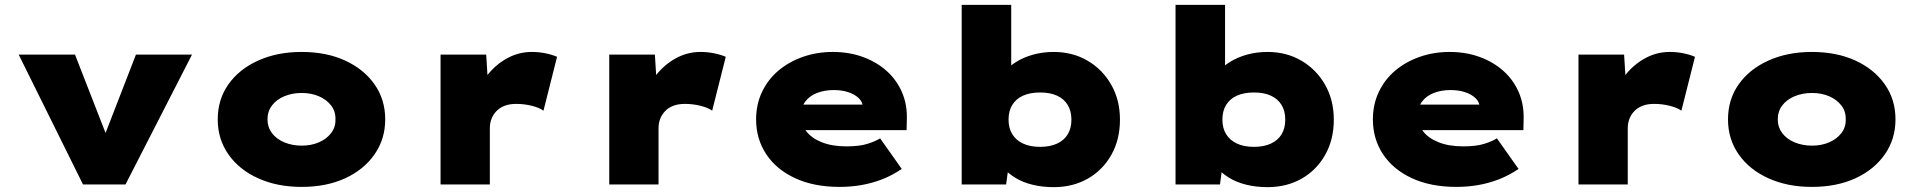

<svg xmlns="http://www.w3.org/2000/svg" viewBox="-20 -760 7914 791"><path d="M322 0 57 -535H289L445 -135H385L540 -535H771L497 0Z M1222 10Q1122 10 1043.5 -25.5Q965 -61 921 -124Q877 -187 877 -268Q877 -350 921 -412.5Q965 -475 1043.5 -510.5Q1122 -546 1222 -546Q1325 -546 1402 -510.5Q1479 -475 1523 -412.5Q1567 -350 1567 -268Q1567 -187 1523 -124Q1479 -61 1402 -25.5Q1325 10 1222 10ZM1223 -160Q1262 -160 1293.5 -173.5Q1325 -187 1344 -211.5Q1363 -236 1362 -268Q1363 -301 1344 -325.5Q1325 -350 1293.5 -363.5Q1262 -377 1223 -377Q1184 -377 1151.5 -363.5Q1119 -350 1100.5 -325.5Q1082 -301 1082 -268Q1082 -236 1100.5 -211.5Q1119 -187 1151.5 -173.5Q1184 -160 1223 -160Z M1795 0V-535H1983L1995 -342L1939 -351Q1953 -406 1987.5 -450Q2022 -494 2069.5 -520Q2117 -546 2171 -546Q2200 -546 2227 -540.5Q2254 -535 2275 -526L2219 -304Q2203 -316 2171.5 -324Q2140 -332 2107 -332Q2079 -332 2058.5 -324Q2038 -316 2024.5 -301.5Q2011 -287 2004.5 -269.5Q1998 -252 1998 -231V0Z M2490 0V-535H2678L2690 -342L2634 -351Q2648 -406 2682.5 -450Q2717 -494 2764.5 -520Q2812 -546 2866 -546Q2895 -546 2922 -540.5Q2949 -535 2970 -526L2914 -304Q2898 -316 2866.5 -324Q2835 -332 2802 -332Q2774 -332 2753.5 -324Q2733 -316 2719.5 -301.5Q2706 -287 2699.5 -269.5Q2693 -252 2693 -231V0Z M3439 10Q3333 10 3255.5 -26Q3178 -62 3136.5 -125Q3095 -188 3095 -268Q3095 -330 3119.5 -381.5Q3144 -433 3187.5 -469.5Q3231 -506 3288.5 -526Q3346 -546 3411 -546Q3478 -546 3534.5 -525.5Q3591 -505 3632.5 -468Q3674 -431 3696 -380Q3718 -329 3716 -268L3715 -224H3218L3195 -329H3554L3535 -301V-319Q3534 -340 3518 -355.5Q3502 -371 3475.5 -380Q3449 -389 3415 -389Q3377 -389 3346 -377Q3315 -365 3297.5 -341.5Q3280 -318 3280 -284Q3280 -248 3301.5 -219.5Q3323 -191 3365.5 -174Q3408 -157 3467 -157Q3521 -157 3554 -167.5Q3587 -178 3606 -190L3695 -64Q3655 -37 3613.5 -21Q3572 -5 3528.5 2.5Q3485 10 3439 10Z M4321 11Q4274 11 4233.5 1Q4193 -9 4163 -27.5Q4133 -46 4113.5 -68.5Q4094 -91 4089 -115L4141 -118L4125 0H3942V-740H4146V-404L4090 -412Q4096 -438 4116 -462Q4136 -486 4166.5 -505Q4197 -524 4236.5 -535Q4276 -546 4321 -546Q4399 -546 4460.5 -510Q4522 -474 4558 -411Q4594 -348 4594 -267Q4594 -185 4558.5 -122Q4523 -59 4461.5 -24Q4400 11 4321 11ZM4265 -155Q4306 -155 4335 -168.5Q4364 -182 4379 -207Q4394 -232 4394 -267Q4394 -303 4378.5 -328Q4363 -353 4334.5 -366Q4306 -379 4265 -379Q4224 -379 4195 -366Q4166 -353 4150.5 -328Q4135 -303 4135 -267Q4135 -232 4150.5 -207Q4166 -182 4195 -168.5Q4224 -155 4265 -155Z M5202 11Q5155 11 5114.5 1Q5074 -9 5044 -27.5Q5014 -46 4994.5 -68.5Q4975 -91 4970 -115L5022 -118L5006 0H4823V-740H5027V-404L4971 -412Q4977 -438 4997 -462Q5017 -486 5047.5 -505Q5078 -524 5117.5 -535Q5157 -546 5202 -546Q5280 -546 5341.5 -510Q5403 -474 5439 -411Q5475 -348 5475 -267Q5475 -185 5439.5 -122Q5404 -59 5342.5 -24Q5281 11 5202 11ZM5146 -155Q5187 -155 5216 -168.5Q5245 -182 5260 -207Q5275 -232 5275 -267Q5275 -303 5259.5 -328Q5244 -353 5215.5 -366Q5187 -379 5146 -379Q5105 -379 5076 -366Q5047 -353 5031.5 -328Q5016 -303 5016 -267Q5016 -232 5031.5 -207Q5047 -182 5076 -168.5Q5105 -155 5146 -155Z M5980 10Q5874 10 5796.5 -26Q5719 -62 5677.5 -125Q5636 -188 5636 -268Q5636 -330 5660.5 -381.5Q5685 -433 5728.5 -469.5Q5772 -506 5829.5 -526Q5887 -546 5952 -546Q6019 -546 6075.5 -525.5Q6132 -505 6173.5 -468Q6215 -431 6237 -380Q6259 -329 6257 -268L6256 -224H5759L5736 -329H6095L6076 -301V-319Q6075 -340 6059 -355.5Q6043 -371 6016.5 -380Q5990 -389 5956 -389Q5918 -389 5887 -377Q5856 -365 5838.5 -341.5Q5821 -318 5821 -284Q5821 -248 5842.5 -219.5Q5864 -191 5906.5 -174Q5949 -157 6008 -157Q6062 -157 6095 -167.5Q6128 -178 6147 -190L6236 -64Q6196 -37 6154.5 -21Q6113 -5 6069.5 2.5Q6026 10 5980 10Z M6483 0V-535H6671L6683 -342L6627 -351Q6641 -406 6675.5 -450Q6710 -494 6757.5 -520Q6805 -546 6859 -546Q6888 -546 6915 -540.5Q6942 -535 6963 -526L6907 -304Q6891 -316 6859.5 -324Q6828 -332 6795 -332Q6767 -332 6746.5 -324Q6726 -316 6712.5 -301.5Q6699 -287 6692.5 -269.5Q6686 -252 6686 -231V0Z M7444 10Q7344 10 7265.5 -25.5Q7187 -61 7143 -124Q7099 -187 7099 -268Q7099 -350 7143 -412.5Q7187 -475 7265.5 -510.5Q7344 -546 7444 -546Q7547 -546 7624 -510.5Q7701 -475 7745 -412.5Q7789 -350 7789 -268Q7789 -187 7745 -124Q7701 -61 7624 -25.5Q7547 10 7444 10ZM7445 -160Q7484 -160 7515.5 -173.5Q7547 -187 7566 -211.5Q7585 -236 7584 -268Q7585 -301 7566 -325.5Q7547 -350 7515.5 -363.5Q7484 -377 7445 -377Q7406 -377 7373.5 -363.5Q7341 -350 7322.5 -325.5Q7304 -301 7304 -268Q7304 -236 7322.5 -211.5Q7341 -187 7373.5 -173.5Q7406 -160 7445 -160Z"/></svg>

Font: Lexend Giga Black
Style: Regular
Weight: 900
Designer: Bonnie Shaver-Troup, Thomas Jockin
Foundry: Lexend
Version: Version 1.007